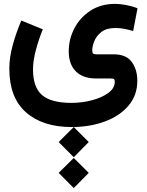

<svg xmlns="http://www.w3.org/2000/svg" viewBox="-20 -414 761 994"><path d="M283.7 321.3 361.8 243.7 439.5 321.3 361.8 399.9ZM283.7 481 361.8 403.8 439.5 481 361.8 559.6ZM201.7 -262.2Q180.2 -209.5 165.5 -154.3Q150.9 -99.1 150.9 -54.7Q150.9 37.1 197 77.6Q243.2 118.2 348.6 118.7Q404.3 118.7 456.1 105Q507.8 91.3 541 66.9Q574.2 42.5 574.2 9.8Q574.2 -1 570.1 -4.4Q565.9 -7.8 549.3 -7.8H475.6Q409.7 -7.8 372.8 -44.4Q335.9 -81.1 335.9 -147.9Q335.9 -211.4 365.2 -267.6Q394.5 -323.7 448.5 -358.9Q502.4 -394 577.1 -394Q599.6 -394 631.8 -388.2Q664.1 -382.3 691.9 -371.1L669.4 -253.4Q648.4 -259.8 625.5 -264.4Q602.5 -269 577.1 -269Q530.8 -269 504.6 -248.3Q478.5 -227.5 468 -200.4Q457.5 -173.3 457.5 -154.3Q457.5 -141.6 461.7 -137.2Q465.8 -132.8 480.5 -132.8H568.4Q633.8 -132.8 662.4 -93Q690.9 -53.2 690.9 3.9Q690.9 79.6 645 133.3Q599.1 187 522 215.3Q444.8 243.7 351.1 243.7Q200.7 243.7 114.5 167.5Q28.3 91.3 28.3 -58.1Q28.3 -116.2 45.7 -179.7Q63 -243.2 90.3 -307.6Z"/></svg>

Font: Vazir FD-WOL-UI
Style: Bold-FD-WOL-UI
Weight: 700
Designer: Saber Rastikerdar
Foundry: Saber Rastikerdar
Version: Version 30.0.0